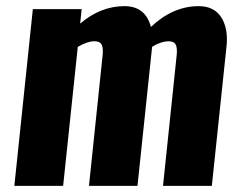

<svg xmlns="http://www.w3.org/2000/svg" viewBox="-20 -608 785 628"><path d="M26.9 0 87.4 -578.1H247.1L242.2 -530.8Q309.1 -587.9 387.2 -587.9Q455.6 -587.9 473.6 -520Q545.9 -587.9 629.9 -587.9Q680.7 -587.9 704.1 -550.8Q722.2 -521.5 722.2 -479Q722.2 -467.3 720.7 -454.6L672.9 0H513.2L558.1 -429.7Q558.6 -435.5 558.6 -440.9Q558.6 -455.1 554.2 -462.9Q547.9 -473.6 529.3 -473.1Q506.3 -472.2 477.5 -455.1Q477.5 -454.6 477.5 -452.6L477.1 -450.7L429.7 0H271L315.9 -429.7Q316.4 -435.5 316.4 -440.9Q316.4 -455.1 312 -462.9Q305.7 -473.6 286.6 -473.1Q264.6 -472.2 234.4 -454.6L186.5 0Z"/></svg>

Font: Oswald
Style: Bold
Weight: 700
Designer: Vernon Adams
Foundry: Vernon Adams
Version: 3.0; ttfautohint (v0.94.23-7a4d-dirty) -l 8 -r 50 -G 200 -x 